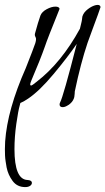

<svg xmlns="http://www.w3.org/2000/svg" viewBox="-51 -413 430 783"><path d="M359 -384Q356 -374 348 -352.5Q340 -331 327.5 -297Q315 -263 306 -238Q278 -155 254 -40Q254 -38 253.5 -30.5Q253 -23 252 -17.5Q251 -12 247 -4.5Q243 3 236 9Q233 12 230 14Q227 16 224 17.5Q221 19 218.5 20.5Q216 22 213.5 22.5Q211 23 209 23.5Q207 24 205 24Q192 24 192 13Q192 9 194 5Q207 -19 262 -234Q225 -180 167.5 -111Q110 -42 64 -11Q45 2 32 7Q30 13 30 15Q23 39 15.5 92.5Q8 146 8 195Q8 319 61 321Q79 322 79 333Q79 340 71.5 345Q64 350 52 350Q19 350 0.5 325Q-18 300 -24 270Q-26 258 -28 245.5Q-30 233 -30.5 220.5Q-31 208 -31 195Q-31 180 -30 164Q-21 34 54 -135Q86 -216 93 -237Q96 -247 96 -254Q96 -258 93.5 -262.5Q91 -267 91 -271Q91 -275 93 -281Q104 -322 114 -350Q120 -365 139.5 -375.5Q159 -386 175 -386Q190 -386 192 -377Q141 -251 132 -223Q113 -169 77 -85Q72 -73 72 -68Q73 -65 75 -64Q80 -64 99 -80Q199 -157 275 -296Q284 -331 284 -339Q284 -346 288.5 -354.5Q293 -363 300 -369.5Q307 -376 315.5 -381.5Q324 -387 332.5 -390Q341 -393 347 -393Q358 -393 359 -384Z"/></svg>

Font: Bilbo Swash Caps
Style: Regular
Weight: 400
Designer: Robert E. Leuschke
Foundry: Robert E. Leuschke
Version: Version 1.003